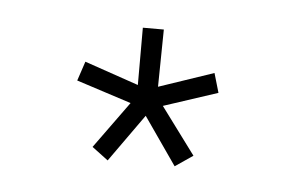

<svg xmlns="http://www.w3.org/2000/svg" viewBox="-28 -746 365 237"><g transform="rotate(5 154.0 -627.5)"><path d="M92 -559 134 -617 66 -639 74 -663 141 -640V-711H167L166 -640L234 -663L241 -639L174 -617L217 -559L195 -544L154 -603L112 -544Z"/></g></svg>

Font: Raleway-v4020 ExtraLight
Style: Regular
Weight: 275
Designer: Matt McInerney, Pablo Impallari, Rodrigo Fuenzalida
Foundry: Matt McInerney, Pablo Impallari, Rodrigo Fuenzalida
Version: Version 4.020;PS 004.020;hotconv 1.0.88;makeotf.lib2.5.64775